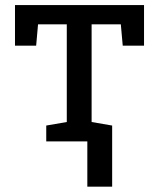

<svg xmlns="http://www.w3.org/2000/svg" viewBox="-20 -548 619 744"><path d="M159.2 0V-61.5L238.8 -75.2V-453.6H127.4L120.1 -371.1H38.1V-528.3H538.1V-371.1H455.6L448.2 -453.6H335V-75.2L414.6 -61.5V0ZM318.4 175.3V-52.7H414.6V175.3Z"/></svg>

Font: Roboto Slab
Style: Regular
Weight: 400
Designer: Google
Version: Version 2.000; ttfautohint (v1.8.1.43-b0c9)